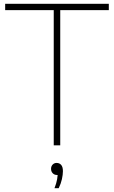

<svg xmlns="http://www.w3.org/2000/svg" viewBox="-20 -760 596 1004"><path d="M261 0V-707H7V-740H549V-707H295V0ZM265 224Q275.5 197 278.8 177Q282 157 282 139L284 155H278Q264.5 155 255.8 146Q247 137 247 123Q247 109.5 255.2 100.8Q263.5 92 276 92Q291 92 300 102.5Q309 113 309 135Q309 153 303.8 176.8Q298.5 200.5 287 224Z"/></svg>

Font: Encode Sans SC Condensed Thin Thin
Style: Regular
Weight: 250
Version: Version 3.002